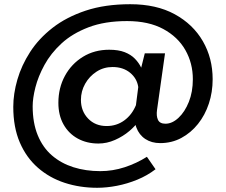

<svg xmlns="http://www.w3.org/2000/svg" viewBox="-20 -671 1072 911"><path d="M441 220Q359 220 287 196.5Q215 173 160 125Q105 77 74 5Q43 -67 43 -164Q43 -226 62.5 -293.5Q82 -361 123 -424.5Q164 -488 229.5 -539Q295 -590 386.5 -620.5Q478 -651 598 -651Q722 -651 809 -603.5Q896 -556 942.5 -475.5Q989 -395 989 -295Q989 -234 971 -179.5Q953 -125 919.5 -83Q886 -41 840.5 -16.5Q795 8 740 8Q699 8 669.5 -11.5Q640 -31 627 -66Q614 -101 622 -147L640 -100Q624 -75 594 -49.5Q564 -24 525.5 -7Q487 10 447 10Q392 10 349 -13.5Q306 -37 281.5 -80.5Q257 -124 257 -183Q257 -254 288 -311Q319 -368 373.5 -401.5Q428 -435 498 -435Q542 -435 571.5 -423.5Q601 -412 620 -392.5Q639 -373 650 -350L667 -418H763L725 -149Q721 -121 729.5 -102.5Q738 -84 765 -84Q797 -84 827 -112Q857 -140 876 -187.5Q895 -235 895 -295Q895 -371 859.5 -433.5Q824 -496 754.5 -533.5Q685 -571 583 -571Q477 -571 400 -541.5Q323 -512 272 -465Q221 -418 191 -363Q161 -308 148 -256.5Q135 -205 135 -167Q135 -88 159 -29.5Q183 29 226.5 66.5Q270 104 328.5 122.5Q387 141 456 141Q515 141 571.5 122.5Q628 104 677 73L718 132Q679 162 631.5 181.5Q584 201 535 210.5Q486 220 441 220ZM486 -73Q533 -73 569.5 -99.5Q606 -126 625 -172L636 -258Q630 -299 597 -326Q564 -353 514 -353Q472 -353 438 -331Q404 -309 384 -273.5Q364 -238 364 -197Q364 -144 398 -108.5Q432 -73 486 -73Z"/></svg>

Font: Reem Kufi
Style: Regular
Weight: 400
Designer: Khaled Hosny
Version: Version 1.6